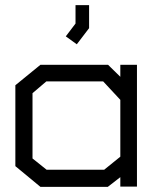

<svg xmlns="http://www.w3.org/2000/svg" viewBox="-20 -730 605 750"><path d="M450 -1V-38L401 0H138L40 -81V-397L138 -477H402L450 -430V-477H515V-1ZM450 -340 383 -412H161L107 -366V-111L162 -67H387L450 -118ZM237 -588 275 -638V-710H328V-620L280 -557Z"/></svg>

Font: Turret Road Medium
Style: Regular
Weight: 500
Designer: Noponies
Foundry: Noponies
Version: Version 1.001; ttfautohint (v1.8)